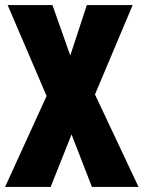

<svg xmlns="http://www.w3.org/2000/svg" viewBox="-22 -734 564 754"><path d="M522 0H339L259 -206L177 0H-2L161 -357L8 -714H184L254 -516L319 -714H499L351 -363Z"/></svg>

Font: Noto Sans Khmer UI ExtraCondensed Black
Style: Regular
Weight: 900
Width: 2
Designer: Danh Hong and the Monotype Design Team
Foundry: Monotype Imaging Inc.
Version: Version 2.002; ttfautohint (v1.8.4.7-5d5b)